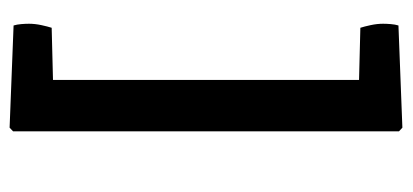

<svg xmlns="http://www.w3.org/2000/svg" viewBox="-236 -462 809 376"><g transform="rotate(90 168.0 -273.5)"><path d="M236.7 -650.8V104.9L136 75.1V-614.4ZM229.5 111.7 29.4 103.9Q27.4 97.4 26.7 88.9Q26 80.4 26 73.8Q26 62.1 28.7 49.5Q31.4 37 33.9 29.3L228.2 24.4L236.7 104.9ZM29.4 -649.8 229.5 -657.5 236.7 -650.8 228.2 -570.3 33.9 -575.2Q31.4 -582.9 28.7 -595.4Q26 -608 26 -619.7Q26 -626.3 26.7 -634.9Q27.4 -643.5 29.4 -649.8Z"/></g></svg>

Font: Signika SC
Style: Regular
Weight: 300
Designer: Anna Giedryś
Foundry: Anna Giedryś
Version: Version 2.000